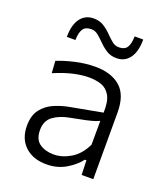

<svg xmlns="http://www.w3.org/2000/svg" viewBox="-135 -812 788 914"><g transform="rotate(20 259.0 -355.0)"><path d="M207 10Q138.5 10 98 -28Q57.5 -66 57.5 -131.5Q57.5 -184.5 82.2 -215.8Q107 -247 144 -262.5Q181 -278 217.5 -284.5L379.5 -314.5Q381.5 -371.5 365.2 -400.2Q349 -429 320.5 -438.8Q292 -448.5 257.5 -448.5Q223 -448.5 180.2 -439Q137.5 -429.5 83 -406.5L79 -467.5Q115 -482.5 166.8 -494.5Q218.5 -506.5 269 -506.5Q349 -506.5 395.2 -466.8Q441.5 -427 441.5 -338V0H382.5L380 -73.5H372Q348.5 -41.5 305.2 -15.8Q262 10 207 10ZM223 -46Q266 -46 308.8 -71.5Q351.5 -97 377.5 -151.5L378 -272.5Q369.5 -268 355.5 -263.2Q341.5 -258.5 313.5 -252.2Q285.5 -246 235 -236.5Q188 -228 155.5 -204.5Q123 -181 123 -134Q123 -86 151.8 -66Q180.5 -46 223 -46ZM347.5 -579Q318 -579 296.8 -592.5Q275.5 -606 258.5 -623.5Q241 -641 224.8 -654.5Q208.5 -668 189.5 -668Q159.5 -668 147.5 -649.2Q135.5 -630.5 135 -593.5H91.5Q91.5 -655 116 -687.5Q140.5 -720 183 -720Q212 -720 233.2 -706.8Q254.5 -693.5 271.5 -676Q288.5 -658.5 304.8 -645Q321 -631.5 340 -631.5Q370 -631.5 381.8 -650.2Q393.5 -669 394 -706H437.5Q437.5 -644.5 413.5 -611.8Q389.5 -579 347.5 -579Z"/></g></svg>

Font: Heraclito Light
Style: Regular
Weight: 300
Designer: Kostas Bartsokas (font) & Cristiano Sobral (main changes)
Foundry: Kostas Bartsokas (font) & Cristiano Sobral (main changes)
Version: Version 1.00;July 8, 2020;FontCreator 13.0.0.2655 64-bit